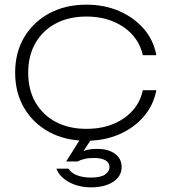

<svg xmlns="http://www.w3.org/2000/svg" viewBox="-20 -592 729 824"><path d="M651 -205Q639 -141 597 -92Q555 -43 491.5 -15.5Q428 12 351 12Q261 12 192 -25Q123 -62 84 -128Q45 -194 45 -280Q45 -367 84 -432.5Q123 -498 192 -535Q261 -572 351 -572Q428 -572 491.5 -544.5Q555 -517 597 -468.5Q639 -420 651 -355H593Q576 -431 510 -476Q444 -521 351 -521Q275 -521 219 -491Q163 -461 132 -407Q101 -353 101 -280Q101 -207 132 -153Q163 -99 219 -69Q275 -39 351 -39Q445 -39 511 -84Q577 -129 593 -205ZM330 -4H378L326 75L311 73Q329 59 348 53Q367 47 399 47Q445 47 473.5 68Q502 89 502 125Q502 164 466 188Q430 212 371 212Q318 212 277 190Q236 168 222 132H274Q286 151 311 160.5Q336 170 371 170Q412 170 431 157Q450 144 450 125Q450 106 432.5 96Q415 86 383 86Q358 86 341 90.5Q324 95 313 101H264Z"/></svg>

Font: Unbounded ExtraLight
Style: Regular
Weight: 250
Designer: Luke Prowse, Jean-Baptiste Morizot, Fátima Lázaro, Florian Runge
Foundry: NaN
Version: Version 1.701;gftools[0.9.28.dev5+ged2979d]